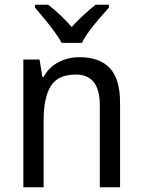

<svg xmlns="http://www.w3.org/2000/svg" viewBox="-20 -879 599 806"><path d="M313 -639Q398 -639 441 -593Q484 -547 484 -448V-93H399V-438Q399 -566 298 -566Q223 -566 193 -517.5Q163 -469 163 -371V-93H78V-629H146L158 -556H163Q186 -598 226.5 -618.5Q267 -639 313 -639ZM239 -699Q227 -721 207.5 -747.5Q188 -774 166.5 -800Q145 -826 127 -847V-859H182Q205 -842 231 -817.5Q257 -793 281 -766Q307 -794 331 -816Q355 -838 381 -859H437V-847Q420 -828 397.5 -802Q375 -776 355 -749Q335 -722 324 -699Z"/></svg>

Font: Noto Sans Kannada UI SemiCondensed
Style: Regular
Weight: 400
Width: 4
Designer: Jelle Bosma - Monotype Design Team
Foundry: Monotype Imaging Inc.
Version: Version 2.005; ttfautohint (v1.8.4.7-5d5b)